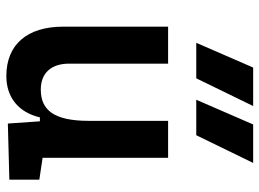

<svg xmlns="http://www.w3.org/2000/svg" viewBox="-130 -706 845 626"><g transform="rotate(90 293.0 -392.5)"><path d="M227.5 9.8C296.4 9.8 345.7 -29.3 362.3 -99.6H375L382.3 4.9L565.4 0V-97.7L494.1 -108.4V-517.6H373.5V-258.8C373.5 -146 338.9 -102.5 271.5 -102.5C218.3 -102.5 187 -135.7 187 -195.3V-517.6H66.4V-175.8C66.4 -57.6 125 9.8 227.5 9.8ZM119.1 -609.4H234.9L325.2 -794.9H199.7ZM304.7 -609.4H420.4L510.7 -794.9H385.3Z"/></g></svg>

Font: Cascadia Mono SemiBold
Style: Regular
Weight: 600
Monospace: yes
Designer: Aaron Bell
Foundry: Saja Typeworks
Version: Version 2404.023